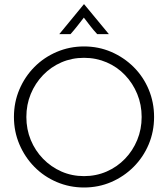

<svg xmlns="http://www.w3.org/2000/svg" viewBox="-20 -848 769 879"><path d="M364.6 10.4Q298.6 10.4 239.9 -14.6Q181.2 -39.6 137.5 -84Q93.8 -128.5 68.8 -187.2Q43.8 -245.8 43.8 -312.5Q43.8 -379.9 68.8 -438.5Q93.8 -497.2 137.5 -541.3Q181.2 -585.4 239.9 -610.4Q298.6 -635.4 364.6 -635.4Q431.2 -635.4 489.2 -610.4Q547.2 -585.4 591.7 -541.3Q636.1 -497.2 660.8 -438.2Q685.4 -379.2 685.4 -312.5Q685.4 -245.8 660.8 -187.2Q636.1 -128.5 591.7 -84Q547.2 -39.6 489.2 -14.6Q431.2 10.4 364.6 10.4ZM364.6 -41.7Q420.1 -41.7 468.4 -62.8Q516.7 -84 552.4 -121.2Q588.2 -158.3 608.3 -207.3Q628.5 -256.2 628.5 -312.5Q628.5 -368.8 608.3 -417.7Q588.2 -466.7 552.4 -504.2Q516.7 -541.7 468.4 -562.5Q420.1 -583.3 364.6 -583.3Q309 -583.3 261.1 -562.5Q213.2 -541.7 177.1 -504.2Q141 -466.7 120.8 -417.7Q100.7 -368.8 100.7 -312.5Q100.7 -256.2 120.8 -207.3Q141 -158.3 177.1 -121.2Q213.2 -84 261.1 -62.8Q309 -41.7 364.6 -41.7ZM251.4 -691.7 363.9 -828.5H365.3L478.5 -691.7H425Q408.3 -709.7 394.1 -728.1Q379.9 -746.5 363.9 -767.4Q347.9 -746.5 333.3 -728.1Q318.8 -709.7 302.8 -691.7Z"/></svg>

Font: Afacad Flux Light
Style: Regular
Weight: 300
Designer: Kristian Moeller
Foundry: Dicotype
Version: Version 1.100